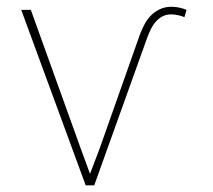

<svg xmlns="http://www.w3.org/2000/svg" viewBox="-20 -558 640 578"><path d="M222.7 -111.8 251 -34.7 280.3 -111.8 401.9 -456.1Q408.2 -472.7 416.7 -487.8Q425.3 -502.9 437.3 -514.2Q449.2 -525.4 464.6 -531.7Q480 -538.1 499.5 -537.6Q521.5 -536.6 541.5 -528.3L535.2 -506.3Q525.9 -510.3 516.6 -512.2Q507.3 -514.2 497.6 -514.6Q481.4 -515.1 469.7 -509Q458 -502.9 449.2 -492.9Q440.4 -482.9 434.1 -470Q427.7 -457 422.9 -443.8L263.7 0H237.8V-0.5L43.9 -528.3H72.8Z"/></svg>

Font: Roboto Mono Thin
Style: Regular
Weight: 250
Designer: Google
Version: Version 2.000985; 2015; ttfautohint (v1.3)